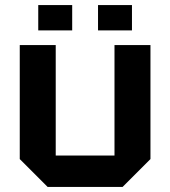

<svg xmlns="http://www.w3.org/2000/svg" viewBox="-20 -738 672 758"><path d="M574 -560V-110L464 0H168L58 -110V-560H200V-124H432V-560ZM131 -618V-718H265V-618ZM367 -618V-718H501V-618Z"/></svg>

Font: Tektur SemiBold
Style: Regular
Weight: 600
Designer: Adam Jagosz
Foundry: Adam Jagosz
Version: Version 1.005;gftools[0.9.30]